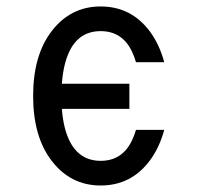

<svg xmlns="http://www.w3.org/2000/svg" viewBox="-20 -567 626 597"><path d="M490.7 -163.1Q475.6 -107.9 446.3 -68.4Q388.2 9.8 293 9.8Q198.7 9.8 139.6 -68.4Q83 -143.1 83 -268.6Q83 -394 139.6 -468.8Q198.7 -546.9 293 -546.9Q388.2 -546.9 446.3 -468.8Q475.6 -429.2 490.7 -373.5H402.8Q397.5 -392.1 390.1 -407.2Q359.9 -470.2 293 -470.2Q226.1 -470.2 195.8 -407.2Q176.8 -367.7 172.4 -306.6H382.3V-228.5H172.4Q176.8 -168.9 195.8 -129.9Q226.6 -66.9 293 -66.9Q359.9 -66.9 390.1 -129.9Q397.5 -145 402.8 -163.1Z"/></svg>

Font: Consola Mono
Style: Book
Weight: 400
Monospace: yes
Designer: Wojciech Kalinowski "wmk69" (wmk69@o2.pl)
Foundry: Wojciech Kalinowski "wmk69" (wmk69@o2.pl)
Version: Version 2.1.0